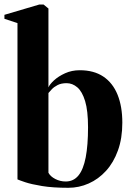

<svg xmlns="http://www.w3.org/2000/svg" viewBox="-26 -838 594 868"><path d="M-6 -753V-771L151.5 -817.5H171L193 -799.5V-443Q198.5 -456.5 218.2 -474.8Q238 -493 268.2 -506.8Q298.5 -520.5 334.5 -520.5Q398.5 -520.5 441.2 -491.8Q484 -463 505.5 -409.8Q527 -356.5 527 -283.5Q527 -212.5 507.2 -157.8Q487.5 -103 453.2 -65.5Q419 -28 375 -8.5Q331 11 283 11Q212.5 11 164 3Q115.5 -5 88 -14.2Q60.5 -23.5 53 -27V-733.5ZM275 -462Q251 -462 234.5 -453.5Q218 -445 208.2 -434.5Q198.5 -424 193 -417.5V-57Q202 -40 224 -28.8Q246 -17.5 271 -17.5Q306.5 -17.5 328.8 -44.8Q351 -72 361.5 -126.8Q372 -181.5 372 -262.5Q372 -337.5 358.8 -381Q345.5 -424.5 323.5 -443.2Q301.5 -462 275 -462Z"/></svg>

Font: Merriweather 144pt
Style: Bold
Weight: 700
Version: Version 2.100